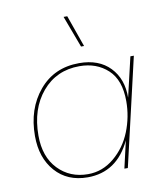

<svg xmlns="http://www.w3.org/2000/svg" viewBox="-83 -798 748 876"><g transform="rotate(-10 291.0 -360.0)"><path d="M288 -730 340 -583H326L271 -730ZM253 10Q159 10 103.5 -53Q48 -116 48 -217Q48 -343 118 -426.5Q188 -510 304 -510Q395 -510 446.5 -456.5Q498 -403 497 -316L540 -500H556L440 0H424L453 -126Q389 10 253 10ZM257 -4Q324 -4 378 -49Q432 -94 459 -161.5Q486 -229 486 -302Q486 -400 434 -448Q382 -496 303 -496Q196 -496 130 -418Q64 -340 64 -216Q64 -118 118.5 -61Q173 -4 257 -4Z"/></g></svg>

Font: Elaine Sans Thin
Style: Italic
Weight: 250
Italic angle: -13°
Designer: Wei Huang
Foundry: Wei Huang
Version: Version 2.001;December 24, 2019;FontCreator 12.0.0.2547 64-b